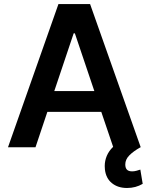

<svg xmlns="http://www.w3.org/2000/svg" viewBox="-20 -727 733 948"><path d="M19.5 0 268.6 -707H424.8L674.8 0H673.8Q638.2 20 618.4 40.3Q598.6 60.5 598.6 85Q598.6 102.1 606.7 110.6Q614.7 119.1 632.8 119.1Q643.6 119.1 654.3 116Q665 112.8 672.9 110.4L684.6 180.7Q649.9 201.2 607.4 201.2Q562 201.2 532.5 177.2Q502.9 153.3 498 109.4Q497.1 104.5 497.1 92.8Q497.1 66.9 507.3 42.5Q517.6 18.1 538.6 -2L480 -174.8H213.9L155.3 0ZM445.8 -277.3 349.6 -562.5H343.8L248 -277.3Z"/></svg>

Font: Pretendard Std SemiBold
Style: Regular
Weight: 600
Designer: Base glyphs from Inter by Rasmus Andersson; Hangeul glyphs from Noto Sans CJK(Source Han Sans) by Jang Soo-young and Kan
Foundry: Kil Hyung-jin
Version: Version 1.309